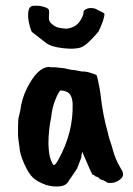

<svg xmlns="http://www.w3.org/2000/svg" viewBox="-20 -655 471 682"><path d="M351 -606Q351 -587 330 -543Q289 -494 267 -486.5Q245 -479 202.5 -484Q160 -489 143 -503Q98 -538 94.5 -540.5Q91 -543 86 -561Q81 -579 80 -593Q78 -627 92 -633Q102 -636 121 -634Q152 -629 154 -618Q155 -612 154 -602Q153 -592 154.5 -584Q156 -576 167 -567.5Q178 -559 187 -557Q196 -555 209.5 -553.5Q223 -552 240 -559.5Q257 -567 267.5 -585.5Q278 -604 277 -616Q288 -627 303.5 -626.5Q319 -626 326 -620Q351 -609 351 -606ZM238 -287Q237 -309 228 -320.5Q219 -332 195 -334Q188 -329 176.5 -300.5Q165 -272 162 -240Q152 -192 152 -144Q153 -95 168 -72Q170 -68 172 -69Q177 -69 188 -89Q241 -185 238 -287ZM269 -96 254 -57Q254 -55 225 -14Q216 5 191.5 7Q167 9 144 2Q113 -9 97 -24Q81 -39 65.5 -74.5Q50 -110 49 -133Q44 -166 44 -175V-199Q44 -235 47 -241Q48 -245 52 -262Q57 -304 76 -342Q113 -415 152 -417H157Q159 -416 163 -416H176Q211 -413 219 -410Q234 -406 245 -406L271 -401Q283 -402 302.5 -396Q322 -390 323.5 -387Q325 -384 329 -365Q333 -346 334.5 -337.5Q336 -329 337 -320Q345 -247 363 -184Q364 -181 365 -175Q366 -169 372 -151.5Q378 -134 381 -122Q384 -110 392 -90Q398 -75 410 -55Q432 -24 387 -7Q381 -5 366 -5Q363 -5 347 -15Q337 -15 328 -26L320 -28Q313 -35 308 -35Q306 -37 272 -116Q269 -105 269 -96Z"/></svg>

Font: Caveat Brush
Style: Regular
Weight: 400
Designer: Pablo Impallari
Foundry: Creative Lab NY
Version: Version 1.096; ttfautohint (v1.3)